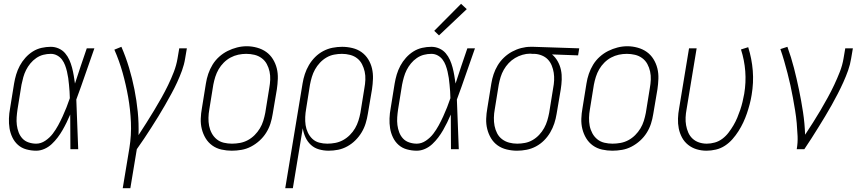

<svg xmlns="http://www.w3.org/2000/svg" viewBox="-20 -784 4540 1009"><path d="M170 8Q144 8 118.5 1Q93 -6 74.5 -22.5Q56 -39 45 -62Q34 -85 30 -110Q26 -135 27 -162Q28 -189 33 -215L54 -345Q58 -369 65 -392.5Q72 -416 84 -438.5Q96 -461 113.5 -480.5Q131 -500 152.5 -513.5Q174 -527 198.5 -532.5Q223 -538 247 -538Q269 -538 289 -529Q309 -520 322.5 -504Q336 -488 344.5 -469Q353 -450 358.5 -429Q364 -408 367.5 -387Q371 -366 374 -345Q389 -391 404.5 -437.5Q420 -484 436 -530H476Q452 -463 429 -395.5Q406 -328 381 -261Q384 -196 386 -130.5Q388 -65 391 0H350Q350 -46 349.5 -91.5Q349 -137 349 -182Q340 -161 330 -140.5Q320 -120 308.5 -100Q297 -80 283 -61.5Q269 -43 252 -27Q235 -11 213.5 -1.5Q192 8 170 8ZM170 -29Q195 -29 218 -44.5Q241 -60 257 -81Q273 -102 285.5 -125Q298 -148 309 -172Q320 -196 329.5 -220Q339 -244 347 -268Q347 -286 345.5 -303.5Q344 -321 342.5 -339Q341 -357 338.5 -374Q336 -391 332 -408Q328 -425 322 -441Q316 -457 306 -470.5Q296 -484 280.5 -492.5Q265 -501 247 -501Q227 -501 207.5 -496Q188 -491 170.5 -479Q153 -467 139.5 -450.5Q126 -434 117 -416Q108 -398 102.5 -378.5Q97 -359 93 -339L72 -209Q69 -189 67.5 -168Q66 -147 68.5 -127Q71 -107 78 -88.5Q85 -70 98 -56Q111 -42 130.5 -35.5Q150 -29 170 -29Z M625 205 660 -6Q671 -74 668 -141.5Q665 -209 653.5 -274Q642 -339 624.5 -401.5Q607 -464 581 -523L618 -538Q641 -485 658 -428.5Q675 -372 686.5 -314Q698 -256 704 -196Q710 -136 708 -74Q729 -106 749.5 -138.5Q770 -171 790 -204Q810 -237 828.5 -270Q847 -303 863.5 -337Q880 -371 893.5 -406Q907 -441 913 -477L922 -530H962L953 -477Q948 -445 936.5 -413.5Q925 -382 911 -351.5Q897 -321 880.5 -291Q864 -261 847 -231Q830 -201 812 -172Q794 -143 775.5 -114Q757 -85 738 -56.5Q719 -28 699 0L665 205Z M1198 8Q1171 8 1144 2Q1117 -4 1095.5 -19.5Q1074 -35 1060.5 -57.5Q1047 -80 1040.5 -106Q1034 -132 1035 -160Q1036 -188 1041 -215L1062 -345Q1066 -371 1074.5 -396Q1083 -421 1097 -444Q1111 -467 1131.5 -485.5Q1152 -504 1176 -516Q1200 -528 1225.5 -534.5Q1251 -541 1277 -541Q1304 -541 1331 -533.5Q1358 -526 1379 -511Q1400 -496 1414 -473.5Q1428 -451 1434.5 -425Q1441 -399 1440 -370.5Q1439 -342 1435 -315L1413 -185Q1409 -159 1401 -134Q1393 -109 1378.5 -86Q1364 -63 1343.5 -44.5Q1323 -26 1299 -13.5Q1275 -1 1249 3.5Q1223 8 1198 8ZM1199 -29Q1220 -29 1241.5 -33Q1263 -37 1282.5 -47.5Q1302 -58 1318 -74Q1334 -90 1345.5 -109Q1357 -128 1363.5 -149Q1370 -170 1374 -191L1395 -321Q1399 -343 1400 -365Q1401 -387 1396.5 -408Q1392 -429 1382 -447.5Q1372 -466 1355 -478.5Q1338 -491 1317 -496Q1296 -501 1274 -501Q1253 -501 1232 -496.5Q1211 -492 1191.5 -481.5Q1172 -471 1156 -455Q1140 -439 1129 -420Q1118 -401 1111.5 -380.5Q1105 -360 1101 -339L1080 -209Q1076 -187 1075.5 -165Q1075 -143 1079 -122.5Q1083 -102 1093 -83.5Q1103 -65 1119 -52Q1135 -39 1156 -34Q1177 -29 1199 -29Z M1479 205 1570 -345Q1574 -370 1582 -394.5Q1590 -419 1603.5 -442Q1617 -465 1636 -484Q1655 -503 1678.5 -515.5Q1702 -528 1727.5 -533Q1753 -538 1778 -538Q1805 -538 1832 -531.5Q1859 -525 1880 -510Q1901 -495 1915 -472.5Q1929 -450 1935 -424Q1941 -398 1940 -370Q1939 -342 1935 -315L1913 -185Q1909 -160 1901.5 -135.5Q1894 -111 1880.5 -88.5Q1867 -66 1848 -47Q1829 -28 1805.5 -15Q1782 -2 1757 3Q1732 8 1707 8Q1681 8 1656.5 1Q1632 -6 1614 -22.5Q1596 -39 1585.5 -62Q1575 -85 1571 -110L1519 205ZM1700 -29Q1721 -29 1742 -33Q1763 -37 1782.5 -47.5Q1802 -58 1818.5 -74.5Q1835 -91 1846 -110Q1857 -129 1863.5 -149.5Q1870 -170 1874 -191L1895 -321Q1899 -342 1900 -364.5Q1901 -387 1896.5 -407.5Q1892 -428 1882.5 -446.5Q1873 -465 1857 -477.5Q1841 -490 1820 -495.5Q1799 -501 1777 -501Q1757 -501 1736 -497Q1715 -493 1696 -482Q1677 -471 1661.5 -454.5Q1646 -438 1635.5 -419Q1625 -400 1619 -380Q1613 -360 1609 -339L1589 -213Q1585 -191 1584 -169Q1583 -147 1586 -126.5Q1589 -106 1598 -87Q1607 -68 1622 -54Q1637 -40 1657.5 -34.5Q1678 -29 1700 -29Z M2170 8Q2144 8 2118.5 1Q2093 -6 2074.5 -22.5Q2056 -39 2045 -62Q2034 -85 2030 -110Q2026 -135 2027 -162Q2028 -189 2033 -215L2054 -345Q2058 -369 2065 -392.5Q2072 -416 2084 -438.5Q2096 -461 2113.5 -480.5Q2131 -500 2152.5 -513.5Q2174 -527 2198.5 -532.5Q2223 -538 2247 -538Q2269 -538 2289 -529Q2309 -520 2322.5 -504Q2336 -488 2344.5 -469Q2353 -450 2358.5 -429Q2364 -408 2367.5 -387Q2371 -366 2374 -345Q2389 -391 2404.5 -437.5Q2420 -484 2436 -530H2476Q2452 -463 2429 -395.5Q2406 -328 2381 -261Q2384 -196 2386 -130.5Q2388 -65 2391 0H2350Q2350 -46 2349.5 -91.5Q2349 -137 2349 -182Q2340 -161 2330 -140.5Q2320 -120 2308.5 -100Q2297 -80 2283 -61.5Q2269 -43 2252 -27Q2235 -11 2213.5 -1.5Q2192 8 2170 8ZM2170 -29Q2195 -29 2218 -44.5Q2241 -60 2257 -81Q2273 -102 2285.5 -125Q2298 -148 2309 -172Q2320 -196 2329.5 -220Q2339 -244 2347 -268Q2347 -286 2345.5 -303.5Q2344 -321 2342.5 -339Q2341 -357 2338.5 -374Q2336 -391 2332 -408Q2328 -425 2322 -441Q2316 -457 2306 -470.5Q2296 -484 2280.5 -492.5Q2265 -501 2247 -501Q2227 -501 2207.5 -496Q2188 -491 2170.5 -479Q2153 -467 2139.5 -450.5Q2126 -434 2117 -416Q2108 -398 2102.5 -378.5Q2097 -359 2093 -339L2072 -209Q2069 -189 2067.5 -168Q2066 -147 2068.5 -127Q2071 -107 2078 -88.5Q2085 -70 2098 -56Q2111 -42 2130.5 -35.5Q2150 -29 2170 -29ZM2287 -598 2262 -622 2403 -764 2433 -736Z M2697 8Q2670 8 2643 1.5Q2616 -5 2595 -20Q2574 -35 2560.5 -57.5Q2547 -80 2540.5 -106Q2534 -132 2535 -160Q2536 -188 2541 -215L2562 -345Q2566 -370 2574 -394Q2582 -418 2595.5 -440.5Q2609 -463 2628.5 -481.5Q2648 -500 2671 -512.5Q2694 -525 2719 -531.5Q2744 -538 2768 -538Q2772 -538 2775.5 -538Q2779 -538 2783 -538L3024 -530L3018 -493L2881 -498Q2899 -483 2911 -461.5Q2923 -440 2928 -416Q2933 -392 2932 -366Q2931 -340 2927 -315L2905 -185Q2901 -160 2893 -135.5Q2885 -111 2871.5 -88Q2858 -65 2839 -46Q2820 -27 2796.5 -14.5Q2773 -2 2747.5 3Q2722 8 2697 8ZM2698 -29Q2718 -29 2739 -33Q2760 -37 2779 -48Q2798 -59 2813.5 -75.5Q2829 -92 2839.5 -111Q2850 -130 2856 -150Q2862 -170 2866 -191L2887 -321Q2891 -341 2892 -361.5Q2893 -382 2890 -401.5Q2887 -421 2879.5 -439.5Q2872 -458 2859 -471.5Q2846 -485 2827.5 -492.5Q2809 -500 2789 -501H2777Q2774 -501 2771.5 -501.5Q2769 -502 2766 -502Q2746 -502 2725.5 -496Q2705 -490 2686.5 -479Q2668 -468 2653 -452Q2638 -436 2627.5 -417.5Q2617 -399 2611 -379.5Q2605 -360 2601 -339L2580 -209Q2576 -188 2575.5 -165.5Q2575 -143 2579 -122.5Q2583 -102 2592.5 -83.5Q2602 -65 2618.5 -52.5Q2635 -40 2655.5 -34.5Q2676 -29 2698 -29Z M3198 8Q3171 8 3144 2Q3117 -4 3095.5 -19.5Q3074 -35 3060.5 -57.5Q3047 -80 3040.5 -106Q3034 -132 3035 -160Q3036 -188 3041 -215L3062 -345Q3066 -371 3074.5 -396Q3083 -421 3097 -444Q3111 -467 3131.5 -485.5Q3152 -504 3176 -516Q3200 -528 3225.5 -534.5Q3251 -541 3277 -541Q3304 -541 3331 -533.5Q3358 -526 3379 -511Q3400 -496 3414 -473.5Q3428 -451 3434.5 -425Q3441 -399 3440 -370.5Q3439 -342 3435 -315L3413 -185Q3409 -159 3401 -134Q3393 -109 3378.5 -86Q3364 -63 3343.5 -44.5Q3323 -26 3299 -13.5Q3275 -1 3249 3.5Q3223 8 3198 8ZM3199 -29Q3220 -29 3241.5 -33Q3263 -37 3282.5 -47.5Q3302 -58 3318 -74Q3334 -90 3345.5 -109Q3357 -128 3363.5 -149Q3370 -170 3374 -191L3395 -321Q3399 -343 3400 -365Q3401 -387 3396.5 -408Q3392 -429 3382 -447.5Q3372 -466 3355 -478.5Q3338 -491 3317 -496Q3296 -501 3274 -501Q3253 -501 3232 -496.5Q3211 -492 3191.5 -481.5Q3172 -471 3156 -455Q3140 -439 3129 -420Q3118 -401 3111.5 -380.5Q3105 -360 3101 -339L3080 -209Q3076 -187 3075.5 -165Q3075 -143 3079 -122.5Q3083 -102 3093 -83.5Q3103 -65 3119 -52Q3135 -39 3156 -34Q3177 -29 3199 -29Z M3693 8Q3666 8 3641 0.5Q3616 -7 3596 -23Q3576 -39 3564 -61.5Q3552 -84 3547 -109Q3542 -134 3543 -161.5Q3544 -189 3549 -215L3601 -530H3641L3588 -209Q3584 -188 3583 -167Q3582 -146 3585.5 -126Q3589 -106 3597 -87.5Q3605 -69 3619.5 -55.5Q3634 -42 3653.5 -35.5Q3673 -29 3694 -29Q3715 -29 3736.5 -35Q3758 -41 3776.5 -55Q3795 -69 3809 -87.5Q3823 -106 3834.5 -125.5Q3846 -145 3854.5 -165.5Q3863 -186 3870 -206.5Q3877 -227 3882 -248Q3887 -269 3891 -291Q3901 -351 3896.5 -409.5Q3892 -468 3874 -524L3912 -536Q3931 -475 3936 -412.5Q3941 -350 3930 -285Q3926 -260 3919.5 -235.5Q3913 -211 3905 -187.5Q3897 -164 3886 -140.5Q3875 -117 3861 -95Q3847 -73 3829.5 -53Q3812 -33 3790 -18.5Q3768 -4 3742.5 2Q3717 8 3693 8Z M4167 0Q4173 -34 4171.5 -68.5Q4170 -103 4167 -136.5Q4164 -170 4158.5 -203.5Q4153 -237 4147 -270Q4141 -303 4134 -335Q4127 -367 4118.5 -399.5Q4110 -432 4101 -463.5Q4092 -495 4081 -526L4118 -538Q4138 -483 4152.5 -426.5Q4167 -370 4179 -312Q4191 -254 4200 -195Q4209 -136 4211 -76Q4232 -108 4252.5 -140Q4273 -172 4292 -204.5Q4311 -237 4329.5 -270.5Q4348 -304 4364 -338Q4380 -372 4393.5 -406.5Q4407 -441 4413 -477L4422 -530H4462L4453 -477Q4448 -445 4437 -414Q4426 -383 4412 -352Q4398 -321 4382.5 -291Q4367 -261 4350.5 -231.5Q4334 -202 4316.5 -173Q4299 -144 4281 -115Q4263 -86 4244.5 -57Q4226 -28 4207 0Z"/></svg>

Font: Iosevka Curly XLtObl
Style: Regular
Weight: 200
Italic angle: -9°
Monospace: yes
Designer: Belleve Invis
Foundry: Belleve Invis
Version: Version 11.1.0; ttfautohint (v1.8.3)